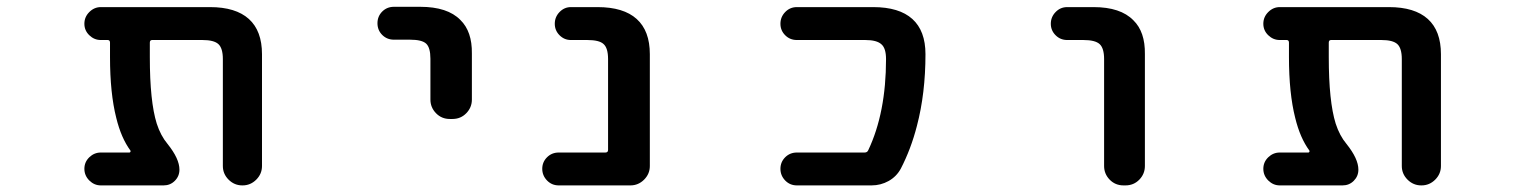

<svg xmlns="http://www.w3.org/2000/svg" viewBox="-20 -569 4540 570"><path d="M699.2 -18.6Q675.8 -18.6 658.7 -35.6Q641.6 -52.7 641.6 -76.2V-393.6Q641.6 -425.8 628.4 -438Q615.2 -450.2 581.1 -450.2H431.6Q424.8 -450.2 424.8 -442.4V-399.4Q424.8 -267.6 445.3 -202.1Q457 -166 477.5 -141.6Q512.7 -97.7 512.7 -65.4Q512.7 -45.9 499 -32.2Q485.4 -18.6 465.8 -18.6H279.3Q259.8 -18.6 245.1 -33.2Q230.5 -47.9 230.5 -67.9Q230.5 -87.9 245.1 -102.1Q259.8 -116.2 279.3 -116.2H364.3Q366.2 -116.2 367.2 -118.2Q368.2 -120.1 367.2 -122.1Q339.8 -159.2 325.2 -218.8Q306.6 -292 306.6 -399.4V-442.4Q306.6 -450.2 299.8 -450.2H279.3Q259.8 -450.2 245.1 -464.4Q230.5 -478.5 230.5 -498.5Q230.5 -518.6 245.1 -533.2Q259.8 -547.9 279.3 -547.9H603.5Q679.7 -547.9 718.8 -512.7Q757.8 -477.5 757.8 -408.2V-76.2Q757.8 -52.7 740.7 -35.6Q723.6 -18.6 700.2 -18.6Z M1315.4 -215.8Q1291 -215.8 1274.4 -232.9Q1257.8 -250 1257.8 -273.4V-394.5Q1257.8 -427.7 1245.1 -439.5Q1232.4 -451.2 1197.3 -451.2H1149.4Q1128.9 -451.2 1114.7 -465.3Q1100.6 -479.5 1100.6 -500Q1100.6 -520.5 1114.7 -534.7Q1128.9 -548.8 1149.4 -548.8H1227.5Q1308.6 -548.8 1346.7 -509.8Q1381.8 -475.6 1380.9 -410.2V-273.4Q1380.9 -250 1364.3 -232.9Q1347.7 -215.8 1323.2 -215.8Z M1638.7 -18.6Q1618.2 -18.6 1604 -33.2Q1589.8 -47.9 1589.8 -67.9Q1589.8 -87.9 1604 -102.1Q1618.2 -116.2 1638.7 -116.2H1777.3Q1785.2 -116.2 1785.2 -124V-393.6Q1785.2 -426.8 1771.5 -438.5Q1758.8 -450.2 1723.6 -450.2H1674.8Q1655.3 -450.2 1641.1 -464.4Q1627 -478.5 1627 -498.5Q1627 -518.6 1641.1 -533.2Q1655.3 -547.9 1674.8 -547.9H1753.9Q1831.1 -547.9 1870.1 -512.7Q1909.2 -477.5 1909.2 -408.2V-76.2Q1909.2 -52.7 1892.1 -35.6Q1875 -18.6 1851.6 -18.6Z M2345.7 -18.6Q2325.2 -18.6 2311 -33.2Q2296.9 -47.9 2296.9 -67.9Q2296.9 -87.9 2311 -102.1Q2325.2 -116.2 2345.7 -116.2H2546.9Q2554.7 -116.2 2557.6 -123Q2610.4 -234.4 2610.4 -393.6Q2610.4 -425.8 2596.7 -437.5Q2583 -450.2 2548.8 -450.2H2345.7Q2325.2 -450.2 2311 -464.4Q2296.9 -478.5 2296.9 -498.5Q2296.9 -518.6 2311 -533.2Q2325.2 -547.9 2345.7 -547.9H2572.3Q2649.4 -547.9 2688.5 -512.7Q2727.5 -477.5 2727.5 -408.2Q2727.5 -292 2702.1 -195.3Q2684.6 -127 2654.3 -68.4Q2641.6 -44.9 2618.2 -31.7Q2594.7 -18.6 2567.4 -18.6Z M3315.4 -18.6Q3291 -18.6 3274.4 -35.6Q3257.8 -52.7 3257.8 -76.2V-393.6Q3257.8 -425.8 3244.6 -438Q3231.4 -450.2 3196.3 -450.2H3148.4Q3127.9 -450.2 3113.8 -464.4Q3099.6 -478.5 3099.6 -498.5Q3099.6 -518.6 3113.8 -533.2Q3127.9 -547.9 3148.4 -547.9H3226.6Q3306.6 -547.9 3344.7 -508.8Q3379.9 -474.6 3378.9 -408.2V-76.2Q3378.9 -52.7 3362.3 -35.6Q3345.7 -18.6 3321.3 -18.6Z M4199.2 -18.6Q4175.8 -18.6 4158.7 -35.6Q4141.6 -52.7 4141.6 -76.2V-393.6Q4141.6 -425.8 4128.4 -438Q4115.2 -450.2 4081.1 -450.2H3931.6Q3924.8 -450.2 3924.8 -442.4V-399.4Q3924.8 -267.6 3945.3 -202.1Q3957 -166 3977.5 -141.6Q4012.7 -97.7 4012.7 -65.4Q4012.7 -45.9 3999 -32.2Q3985.4 -18.6 3965.8 -18.6H3779.3Q3759.8 -18.6 3745.1 -33.2Q3730.5 -47.9 3730.5 -67.9Q3730.5 -87.9 3745.1 -102.1Q3759.8 -116.2 3779.3 -116.2H3864.3Q3866.2 -116.2 3867.2 -118.2Q3868.2 -120.1 3867.2 -122.1Q3839.8 -159.2 3825.2 -218.8Q3806.6 -292 3806.6 -399.4V-442.4Q3806.6 -450.2 3799.8 -450.2H3779.3Q3759.8 -450.2 3745.1 -464.4Q3730.5 -478.5 3730.5 -498.5Q3730.5 -518.6 3745.1 -533.2Q3759.8 -547.9 3779.3 -547.9H4103.5Q4179.7 -547.9 4218.8 -512.7Q4257.8 -477.5 4257.8 -408.2V-76.2Q4257.8 -52.7 4240.7 -35.6Q4223.6 -18.6 4200.2 -18.6Z"/></svg>

Font: Rounded Mgen+ 1mn medium
Style: Regular
Weight: 500
Designer: [Source Han Sans]
Ryoko NISHIZUKA  (kana & ideographs); Paul D. Hunt (Latin, Greek & Cyrillic); Wenlong ZHANG  (bopomofo
Version: Version 1.059.20150602